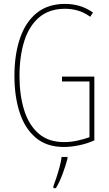

<svg xmlns="http://www.w3.org/2000/svg" viewBox="-20 -795 560 985"><path d="M298 -402H464V-75Q427 -58 385 -49.5Q343 -41 308 -41Q220 -41 164 -88Q108 -135 81 -217.5Q54 -300 54 -405Q54 -515 82.5 -598.5Q111 -682 168.5 -728.5Q226 -775 314 -775Q350 -775 385 -765.5Q420 -756 457 -731L443 -709Q409 -733 377 -741.5Q345 -750 314 -750Q233 -750 181 -706Q129 -662 104.5 -584Q80 -506 80 -405Q80 -307 104 -230Q128 -153 178.5 -109.5Q229 -66 309 -66Q343 -66 377 -73.5Q411 -81 439 -91V-377H298ZM326 20Q317 54 302 95Q287 136 267 170H254V160Q261 142 270 114.5Q279 87 286.5 58.5Q294 30 296 10H326Z"/></svg>

Font: Noto Sans Tamil UI ExtraCondensed Thin
Style: Regular
Weight: 100
Width: 2
Designer: Jelle Bosma - Monotype Design Team
Foundry: Monotype Imaging Inc.
Version: Version 2.004; ttfautohint (v1.8.4.7-5d5b)